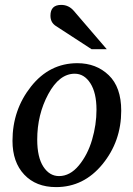

<svg xmlns="http://www.w3.org/2000/svg" viewBox="-20 -752 545 784"><path d="M475 -300Q475 -175 398.5 -81.5Q322 12 209 12Q127 12 79 -39Q31 -90 31 -177Q31 -303 106.5 -398.5Q182 -494 296 -494Q373 -494 424 -445Q475 -396 475 -300ZM374 -304Q374 -373 349 -412Q324 -451 285 -451Q222 -451 177 -367.5Q132 -284 132 -182Q132 -110 157 -71.5Q182 -33 221 -33Q266 -33 302 -76.5Q338 -120 356 -181.5Q374 -243 374 -304ZM416 -551H354L208 -646Q186 -660 186 -688Q186 -732 230 -732Q261 -732 282 -707Z"/></svg>

Font: Veleka
Style: Italic
Weight: 400
Italic angle: -12°
Designer: Stefan Peev, Context Ltd, 2016; SIL International, 1997-2014.
Foundry: Stefan Peev, Context Ltd, 2016
Version: Version 1.000